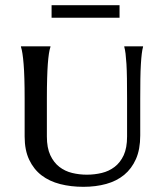

<svg xmlns="http://www.w3.org/2000/svg" viewBox="-20 -702 630 734"><path d="M465.8 -326.2Q465.8 -369.6 465.3 -401.9Q464.8 -434.1 463.4 -457.5Q461.9 -481 460 -496.8Q458 -512.7 455.1 -522.9V-524.9H526.9V-522.9Q523.9 -512.7 522 -496.6Q520 -480.5 518.6 -456.8Q517.1 -433.1 516.6 -400.6Q516.1 -368.2 516.1 -324.2V-184.1Q516.1 -131.3 499.8 -94.2Q483.4 -57.1 454.6 -33.4Q425.8 -9.8 386 1.2Q346.2 12.2 298.8 12.2Q251 12.2 210 1.7Q168.9 -8.8 138.9 -31.7Q108.9 -54.7 91.6 -91.3Q74.2 -127.9 74.2 -180.2V-324.2Q74.2 -368.2 73.2 -400.6Q72.3 -433.1 70.3 -456.8Q68.4 -480.5 65.9 -496.6Q63.5 -512.7 60.1 -522.9V-524.9H172.9V-522.9Q169.4 -512.7 167 -496.8Q164.6 -481 162.8 -457.5Q161.1 -434.1 160.2 -401.9Q159.2 -369.6 159.2 -326.2V-180.2Q159.2 -136.7 172.4 -108.6Q185.5 -80.6 207 -64Q228.5 -47.4 255.9 -40.8Q283.2 -34.2 312 -34.2Q341.3 -34.2 368.9 -40.8Q396.5 -47.4 418.2 -64Q439.9 -80.6 452.9 -108.6Q465.8 -136.7 465.8 -180.2ZM177.2 -682.1H437V-634.3H177.2Z"/></svg>

Font: Marcellus SC
Style: Regular
Weight: 400
Designer: Astigmatic (AOETI)
Foundry: Astigmatic (AOETI)
Version: Version 1.001